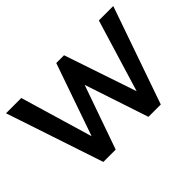

<svg xmlns="http://www.w3.org/2000/svg" viewBox="-100 -715 929 929"><g transform="rotate(-45 365.0 -250.0)"><path d="M164.6 0 -2 -499.5H102.5L212.4 -127.9L341.8 -499.5H395L520.5 -127.9L633.3 -499.5H731.9L557.6 0H473.1L364.3 -327.6L249 0Z"/></g></svg>

Font: Pontano Sans SemiBold
Style: Regular
Weight: 600
Designer: Vernon Adams
Foundry: Vernon Adams
Version: Version 2.001